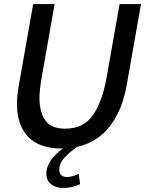

<svg xmlns="http://www.w3.org/2000/svg" viewBox="-20 -720 717 949"><path d="M677 -700 606 -298Q584 -174 522 -95Q460 -16 361 6Q320 35 296.5 61.5Q273 88 273 117Q273 136 283 145.5Q293 155 310 155Q337 155 369 139L376 190Q338 209 293 209Q256 209 233 191Q210 173 209 140Q209 105 232 72Q255 39 291 14H285Q175 14 119.5 -43.5Q64 -101 64 -207Q64 -249 73 -298L144 -700H250L187 -343Q175 -276 175 -234Q176 -163 205 -123.5Q234 -84 302 -84Q395 -84 441.5 -154Q488 -224 508 -343L571 -700Z"/></svg>

Font: Cabin Medium
Style: Italic
Weight: 500
Italic angle: -7°
Designer: Pablo Impallari
Foundry: Pablo Impallari. http://www.impallari.com Igino Marini. http://www.ikern.com
Version: Version 2.200